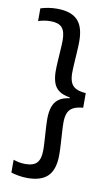

<svg xmlns="http://www.w3.org/2000/svg" viewBox="-90 -722 518 893"><g transform="rotate(10 169.0 -276.0)"><path d="M28 -664.5V-604.5Q39.5 -608.5 54.2 -611.2Q69 -614 86 -614Q123.5 -614 139.8 -596Q156 -578 156 -537Q156 -519 154.2 -492.5Q152.5 -466 150.8 -438.8Q149 -411.5 149 -390.5Q149 -360 156.5 -336.8Q164 -313.5 182.8 -299.5Q201.5 -285.5 234.5 -280.5V-272L238 -277Q203 -273 183.8 -258.5Q164.5 -244 156.8 -220.2Q149 -196.5 149 -165Q149 -144 150.8 -116.5Q152.5 -89 154.2 -62.5Q156 -36 156 -17Q156 24 139.5 42.2Q123 60.5 85 60.5Q68 60.5 53.8 57.5Q39.5 54.5 28 50.5V111Q44.5 116 64.2 119.5Q84 123 105.5 123Q171 123 202 91.5Q233 60 233 -9Q233 -30.5 231.2 -58.8Q229.5 -87 227.8 -114.2Q226 -141.5 226 -161Q226 -186.5 232.8 -204.2Q239.5 -222 256.8 -231.8Q274 -241.5 304.5 -244V-313Q274 -315 256.8 -324.5Q239.5 -334 232.8 -351.5Q226 -369 226 -394.5Q226 -414 227.8 -441.2Q229.5 -468.5 231.2 -496.2Q233 -524 233 -545Q233 -614 202 -645.2Q171 -676.5 105.5 -676.5Q84 -676.5 64.2 -673.2Q44.5 -670 28 -664.5Z"/></g></svg>

Font: Anek Malayalam
Style: Regular
Weight: 400
Version: Version 1.003